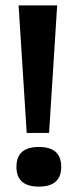

<svg xmlns="http://www.w3.org/2000/svg" viewBox="-20 -680 288 712"><path d="M79 -187 49 -660H192L162 -187ZM124 12Q83 12 62 -6Q41 -24 41 -61Q41 -99 62 -117Q83 -135 124 -135Q165 -135 186 -117Q207 -99 207 -61Q207 12 124 12Z"/></svg>

Font: Bricolage Grotesque 72pt SemiBold
Style: Regular
Weight: 600
Version: Version 1.001;gftools[0.9.33.dev8+g029e19f]